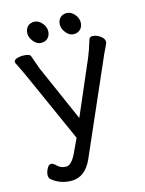

<svg xmlns="http://www.w3.org/2000/svg" viewBox="-130 -953 790 1044"><g transform="rotate(-15 264.5 -431.0)"><path d="M141 13Q76 13 29 -28Q22 -34 22 -51Q22 -65 32 -85Q42 -105 56 -105Q67 -105 85 -87Q103 -69 133 -69Q161 -69 188 -123L227 -206L51 -600Q29 -648 19 -667Q9 -686 9 -689Q9 -702 25 -707.5Q41 -713 57 -713Q98 -713 103.5 -697.5Q109 -682 117 -658.5Q125 -635 131 -620L269 -306L400 -610Q415 -645 433 -705Q438 -718 453 -718Q465 -718 481 -711Q517 -693 517 -668Q517 -662 502.5 -633Q488 -604 480 -584L258 -77Q218 13 141 13ZM214 -769Q200 -754 176 -754Q152 -754 133.5 -776.5Q115 -799 115 -822Q115 -845 128.5 -860Q142 -875 166 -875Q190 -875 209 -853.5Q228 -832 228 -808Q228 -784 214 -769ZM397 -769Q383 -754 359 -754Q335 -754 316.5 -776.5Q298 -799 298 -822Q298 -845 311.5 -860Q325 -875 349 -875Q373 -875 392 -853.5Q411 -832 411 -808Q411 -784 397 -769Z"/></g></svg>

Font: LXGW WenKai Medium
Style: Regular
Weight: 500
Designer: LXGW / Fontworks Inc.
Foundry: LXGW / Fontworks Inc.
Version: Version 1.501; October 10, 2024